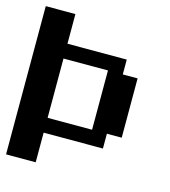

<svg xmlns="http://www.w3.org/2000/svg" viewBox="-97 -704 694 782"><g transform="rotate(15 250.0 -312.5)"><path d="M0 -625H125V-500H375V-437.5H437.5V-187.5H375V-125H125V0H0ZM125 -437.5V-187.5H312.5V-437.5Z"/></g></svg>

Font: NeoDunggeunmo Code
Style: Regular
Weight: 400
Monospace: yes
Version: Version 1.600